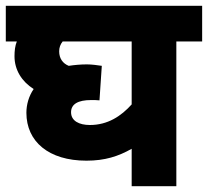

<svg xmlns="http://www.w3.org/2000/svg" viewBox="-20 -642 717 662"><path d="M677 -499V-622H0V-499H38C32 -484 30 -467 30 -448C30 -401 55 -361 96 -335C79 -310 71 -281 71 -253C71 -154 148 -88 278 -88C342 -88 388 -103 434 -129V0H588V-499ZM225 -255C225 -283 249 -297 294 -297C304 -297 315 -297 323 -296L331 -415C318 -417 296 -420 280 -420C258 -420 237 -418 217 -415C197 -423 184 -440 184 -465C184 -478 188 -489 196 -499H434V-282C398 -242 352 -211 290 -211C253 -211 225 -225 225 -255Z"/></svg>

Font: Noto Sans Devanagari UI ExtraBold
Style: Regular
Weight: 800
Designer: Jelle Bosma - Monotype Design Team
Foundry: Monotype Imaging Inc.
Version: Version 2.003